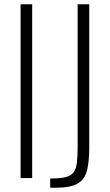

<svg xmlns="http://www.w3.org/2000/svg" viewBox="-20 -830 511 895"><path d="M76 0V-810H130V0ZM214 45V2Q259 2 284.5 -4Q310 -10 322.5 -26Q335 -42 338.5 -72Q342 -102 342 -150V-810H396V-144Q396 -79 386 -37Q376 5 343 25Q310 45 242 45Z"/></svg>

Font: Oswald ExtraLight
Style: Regular
Weight: 250
Designer: Vernon Adams
Foundry: Vernon Adams
Version: Version 4.100; ttfautohint (v1.8.1.43-b0c9)